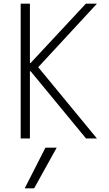

<svg xmlns="http://www.w3.org/2000/svg" viewBox="-20 -750 590 1040"><path d="M165 270H114L226 50H287ZM92 0V-730H142V-409H146L445 -730H505L187 -386L505 0H446L146 -364H142V0Z"/></svg>

Font: M PLUS Code Latin SemiExpanded Light
Style: Regular
Weight: 300
Width: 6
Designer: Coji Morishita
Foundry: UNDERFOREST DESIGN
Version: Version 1.002; ttfautohint (v1.8.3)